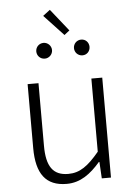

<svg xmlns="http://www.w3.org/2000/svg" viewBox="-61 -962 712 1020"><g transform="rotate(-5 295.0 -451.5)"><path d="M253 13C327 13 381 -28 433 -88H436L441 0H490V-533H432V-143C372 -71 328 -39 266 -39C184 -39 150 -90 150 -199V-533H92V-192C92 -55 142 13 253 13ZM310 -776 338 -798 244 -916 206 -887ZM195 -660C218 -660 237 -679 237 -702C237 -725 218 -744 195 -744C171 -744 153 -725 153 -702C153 -679 171 -660 195 -660ZM396 -660C420 -660 437 -679 437 -702C437 -725 420 -744 396 -744C372 -744 354 -725 354 -702C354 -679 372 -660 396 -660Z"/></g></svg>

Font: Noto Sans CJK JP Light
Style: Regular
Weight: 300
Designer: Ryoko NISHIZUKA (kana & ideographs); Paul D. Hunt (Latin, Greek & Cyrillic); Wenlong ZHANG (bopomofo); Sandoll Communica
Foundry: Adobe Systems Incorporated
Version: Version 1.004;PS 1.004;hotconv 1.0.82;makeotf.lib2.5.63406